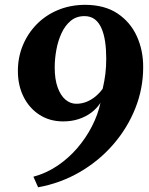

<svg xmlns="http://www.w3.org/2000/svg" viewBox="-20 -772 634 816"><path d="M142 24 122 -21Q176.5 -35.5 224 -67.5Q271.5 -99.5 308.8 -143Q346 -186.5 371.2 -236Q396.5 -285.5 407 -335Q391.5 -311 367.8 -293.2Q344 -275.5 314 -265.8Q284 -256 248.5 -256Q191.5 -256 148 -284Q104.5 -312 80.2 -360.5Q56 -409 56 -470.5Q56 -528.5 77 -579.2Q98 -630 136 -668.8Q174 -707.5 226 -729.2Q278 -751 340.5 -751.5Q424 -751.5 479 -715Q534 -678.5 561.5 -618Q589 -557.5 588.5 -486Q588.5 -395.5 555 -311.5Q521.5 -227.5 461.2 -158Q401 -88.5 319.5 -41Q238 6.5 142 24ZM304 -331Q328 -331 349 -339.8Q370 -348.5 387.2 -363.2Q404.5 -378 416.5 -395Q424 -427.5 427.8 -457.8Q431.5 -488 431.5 -523Q431.5 -561.5 426.8 -594.5Q422 -627.5 411.2 -652Q400.5 -676.5 382.8 -690Q365 -703.5 339 -703.5Q304.5 -703.5 280.5 -683.5Q256.5 -663.5 241.5 -631Q226.5 -598.5 219.5 -560.2Q212.5 -522 212.5 -485.5Q212.5 -435 225 -400.5Q237.5 -366 258.2 -348.5Q279 -331 304 -331Z"/></svg>

Font: Merriweather 72pt ExtraBold
Style: Italic
Weight: 800
Italic angle: -7.8°
Version: Version 2.101